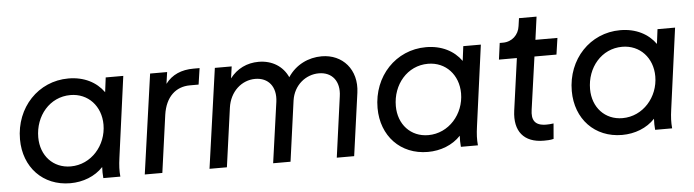

<svg xmlns="http://www.w3.org/2000/svg" viewBox="-44 -843 3740 1034"><g transform="rotate(-5 1826.0 -325.5)"><path d="M300 12C369 12 434 -13 478 -60C477 -39 477 -21 479 0H571C568 -33 569 -60 575 -103L634 -539H539L529 -460C489 -516 423 -551 338 -551C175 -551 50 -419 50 -247C50 -96 152 12 300 12ZM149 -249C149 -365 229 -461 341 -461C437 -461 505 -387 505 -287C505 -175 421 -78 310 -78C215 -78 149 -150 149 -249Z M703 0H798L841 -311C855 -407 911 -457 987 -457H1034L1047 -545H1014C949 -545 897 -523 862 -476L871 -539H779Z M1053 0H1147L1191 -318C1203 -405 1267 -461 1340 -461C1411 -461 1454 -409 1443 -328L1397 0H1491L1536 -327C1548 -410 1614 -461 1684 -461C1755 -461 1798 -409 1786 -328L1741 0H1835L1882 -339C1899 -463 1820 -551 1707 -551C1636 -551 1567 -519 1524 -454C1497 -514 1440 -551 1366 -551C1304 -551 1249 -525 1211 -475L1220 -539H1129Z M2233 12C2302 12 2367 -13 2411 -60C2410 -39 2410 -21 2412 0H2504C2501 -33 2502 -60 2508 -103L2567 -539H2472L2462 -460C2422 -516 2356 -551 2271 -551C2108 -551 1983 -419 1983 -247C1983 -96 2085 12 2233 12ZM2082 -249C2082 -365 2162 -461 2274 -461C2370 -461 2438 -387 2438 -287C2438 -175 2354 -78 2243 -78C2148 -78 2082 -150 2082 -249Z M2860 6C2872 6 2896 6 2913 1L2920 -82C2908 -80 2893 -79 2881 -79C2817 -79 2801 -112 2809 -166L2849 -450H2968L2981 -539H2862L2879 -663H2784L2778 -621C2772 -573 2735 -539 2687 -539H2669L2657 -450H2754L2715 -169C2700 -59 2752 6 2860 6Z M3283 12C3352 12 3417 -13 3461 -60C3460 -39 3460 -21 3462 0H3554C3551 -33 3552 -60 3558 -103L3617 -539H3522L3512 -460C3472 -516 3406 -551 3321 -551C3158 -551 3033 -419 3033 -247C3033 -96 3135 12 3283 12ZM3132 -249C3132 -365 3212 -461 3324 -461C3420 -461 3488 -387 3488 -287C3488 -175 3404 -78 3293 -78C3198 -78 3132 -150 3132 -249Z"/></g></svg>

Font: Mluvka Medium
Style: Italic
Weight: 500
Italic angle: -8°
Designer: Modified by Jiří Krblich, Original typeface by Gumpita Rahayu
Foundry: Gumpita Rahayu & Jiří Krblich
Version: Version 2.000;Glyphs 3.1.1 (3134)